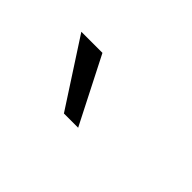

<svg xmlns="http://www.w3.org/2000/svg" viewBox="-26 -928 553 553"><g transform="rotate(45 250.0 -652.0)"><path d="M221 -551 90 -753H176L279 -551Z"/></g></svg>

Font: Nunito Sans 12pt ExtraLight 12pt
Style: Regular
Weight: 400
Version: Version 3.101;gftools[0.9.27]